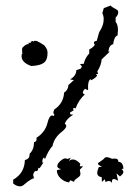

<svg xmlns="http://www.w3.org/2000/svg" viewBox="-20 -637 484 689"><path d="M52.2 31.7Q39.6 31.7 27.3 21.5V7.8Q67.9 -15.1 69.3 -62.5Q85.9 -66.9 85.9 -80.6Q85.9 -83.5 86.9 -85.9Q102.1 -100.6 102.1 -127Q111.3 -128.4 111.3 -137.7L110.8 -142.6Q142.1 -162.1 150.4 -195.8Q156.7 -222.7 167.5 -222.7L172.9 -220.7Q174.8 -224.1 174.8 -226.1Q174.8 -229 171.4 -230Q171.4 -237.8 174.8 -244.1Q208 -266.1 210 -304.7Q224.1 -313 225.6 -332L245.1 -349.6L231.4 -352.1Q253.4 -364.3 253.9 -385.3L269.5 -390.6L273.9 -398.4L267.1 -407.2L280.8 -408.2Q284.2 -427.7 300.3 -445.3V-459.5Q315.4 -467.3 320.3 -476.6Q316.9 -480 316.9 -483.9Q316.9 -489.3 327.1 -490.2L335.9 -521.5Q352.1 -545.4 352.1 -567.4Q352.1 -580.6 347.2 -589.8L352.5 -607.9L377.4 -617.2Q380.4 -612.3 389.2 -607.9Q397.9 -603.5 401.1 -600.8Q404.3 -598.1 404.3 -593.3Q404.3 -583.5 395 -574.2V-558.6Q403.3 -548.8 403.3 -528.8L401.9 -509.8Q389.2 -505.9 386.2 -478.5Q370.6 -474.6 369.1 -451.7H374L344.7 -423.8Q343.3 -402.3 329.1 -380.9L332 -371.6L324.7 -371.1L328.6 -365.2Q318.8 -353.5 306.2 -349.1L304.7 -353.5Q295.9 -346.7 295.9 -325.2L296.4 -316.4L294.4 -313.5L285.2 -318.4Q277.3 -310.5 277.3 -305.2Q277.3 -299.8 284.7 -297.9Q263.2 -280.3 251 -247.6L245.6 -250L241.2 -246.1L245.1 -241.7L231 -232.9L232.4 -226.6L242.7 -225.6Q218.3 -210 212.4 -193.4Q217.8 -189.5 217.8 -185.1Q217.8 -176.8 201.2 -163.6Q174.3 -142.6 168.5 -113.3Q154.3 -98.6 141.1 -65.4L138.7 -71.3Q131.8 -71.3 131.8 -53.2L136.2 -54.2L122.1 -33.2L117.7 -35.2Q117.2 -22.9 109.9 -22.9L106.4 -23.4Q99.1 -16.6 99.1 -8.3L102.1 2.4Q93.3 4.9 79.6 14.6Q68.4 24.4 63.2 28.1Q58.1 31.7 52.2 31.7ZM227.7 17.6Q210.2 15.2 197.1 2.7Q184 -9.8 184 -26.2L199.2 -30.1Q185.5 -33.2 185.5 -41Q185.5 -49.6 196.5 -59.2Q207.4 -68.7 214.5 -68.7Q218.7 -68.7 222.3 -66.4L234 -71.1L227 -59Q234 -64.8 241.4 -64.8Q253.9 -64.8 268 -49.6L266.4 -40.6L278.1 -39.8L266.4 -28.1L268.7 -14.4Q268.7 -7.8 265.4 -4.5Q262.1 -1.2 258 1.6Q253.9 4.3 250.2 7.2Q246.5 10.2 245.7 15.6L232 9.8ZM382.4 20.7Q378.1 12.5 370.7 12.5Q364.8 12.5 358.6 16.4L356.2 6.3L345.7 15.6L344.9 -1.2Q328.9 -3.5 328.9 -17.2Q328.9 -23.8 334.4 -37.1L345.7 -39.1Q331.2 -45.3 331.2 -50Q331.2 -51.2 334.4 -53.5Q352.3 -65.6 354.7 -69.3Q357 -73 362.9 -73Q369.5 -73 382 -67.2L390.6 -68Q404.3 -68 404.3 -59.4L405.1 -56.2Q421.1 -56.2 423 -32L416 -30.1Q422.7 -25.4 422.7 -19.9Q422.7 -12.5 410.5 -3.9L398 -14.8L403.9 11.7Q394.1 5.5 388.3 5.5Q381.6 5.5 381.6 14.5ZM92.5 -400.1Q57.4 -412.1 57.4 -435.8Q57.4 -442.9 60.1 -444.6Q60.5 -445.8 60.5 -446.5Q60.5 -448.7 57.9 -450L60.1 -451.4Q59.1 -454.1 59.1 -457.5Q59.1 -461.2 60.3 -465.6Q73 -478.8 80.6 -478.8L81.5 -477.1L83.3 -481.2L78.1 -484.4L84.5 -482.2Q85.9 -482.2 86.4 -484.9L89.4 -482.7Q90.8 -484.1 90.8 -486.1L90.6 -486.8Q90.6 -488.3 93.3 -488.3L96.9 -490Q98.6 -488.3 101.3 -488.3L103.8 -490.7L111.8 -490Q123.5 -484.6 138.7 -474.6Q147.2 -464.1 148.9 -458.6Q150.6 -453.1 150.6 -446.5Q150.6 -424.6 140.4 -414.3Q127 -401.6 92.5 -400.1Z"/></svg>

Font: Truetypewriter PolyglOTT
Style: Regular
Weight: 400
Designer: Sergey Beatoff a.k.a. Sam_T
Version: Version 3.76